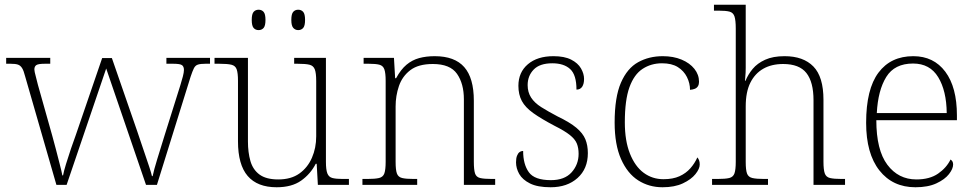

<svg xmlns="http://www.w3.org/2000/svg" viewBox="-20 -780 4111 810"><path d="M86 -458Q80 -482 73 -493Q66 -504 55.5 -507.5Q45 -511 25 -511H6V-536H192V-511H168Q142 -511 133.5 -505.5Q125 -500 125 -487Q125 -479 131 -457.5Q137 -436 140 -422L200 -209Q207 -185 215.5 -151.5Q224 -118 232 -87.5Q240 -57 243 -40H246Q249 -57 258.5 -88Q268 -119 279.5 -153Q291 -187 300 -211L411 -535H452L559 -226Q565 -208 574 -181.5Q583 -155 592.5 -127Q602 -99 610 -75Q618 -51 621 -37H624Q629 -62 643 -107.5Q657 -153 675 -211L741 -421Q747 -440 751.5 -457.5Q756 -475 756 -485Q756 -499 748 -505Q740 -511 712 -511H682V-536H866V-511H846Q826 -511 815 -507.5Q804 -504 798 -492Q792 -480 784 -456L642 0H596L428 -491L261 0H218Z M1147 10Q1066 10 1025 -37.5Q984 -85 984 -184V-439Q984 -472 978.5 -487.5Q973 -503 956 -507Q939 -511 906 -511H885V-536H1026V-183Q1026 -137 1036.5 -100.5Q1047 -64 1075 -43.5Q1103 -23 1154 -23Q1208 -23 1243 -48Q1278 -73 1296 -114.5Q1314 -156 1314 -205V-438Q1314 -472 1308 -487.5Q1302 -503 1285.5 -507Q1269 -511 1236 -511H1221V-536H1355V-97Q1355 -64 1361 -48.5Q1367 -33 1382.5 -29Q1398 -25 1426 -25H1452V0H1321L1316 -89H1312Q1290 -46 1250.5 -18Q1211 10 1147 10ZM1238 -653Q1226 -653 1217.5 -662Q1209 -671 1209 -696Q1209 -721 1217 -730Q1225 -739 1238 -739Q1251 -739 1259 -730Q1267 -721 1267 -696Q1267 -671 1259 -662Q1251 -653 1238 -653ZM1071 -653Q1058 -653 1050 -662Q1042 -671 1042 -696Q1042 -721 1050 -730Q1058 -739 1071 -739Q1084 -739 1092 -730Q1100 -721 1100 -696Q1100 -671 1092 -662Q1084 -653 1071 -653Z M1509 0V-25H1529Q1562 -25 1579 -29Q1596 -33 1601.5 -48.5Q1607 -64 1607 -98V-439Q1607 -472 1601.5 -487.5Q1596 -503 1580.5 -507Q1565 -511 1537 -511H1514V-536H1642L1647 -450H1651Q1671 -487 1695 -507Q1719 -527 1748.5 -535Q1778 -543 1814 -543Q1898 -543 1938.5 -497Q1979 -451 1979 -355V-98Q1979 -64 1984 -48.5Q1989 -33 2005.5 -29Q2022 -25 2056 -25H2069V0H1937V-361Q1937 -427 1908 -468.5Q1879 -510 1806 -510Q1745 -510 1711 -484Q1677 -458 1663 -417Q1649 -376 1649 -331V-97Q1649 -63 1654.5 -48Q1660 -33 1676.5 -29Q1693 -25 1726 -25H1740V0Z M2303 10Q2248 10 2216 -6Q2184 -22 2170.5 -46Q2157 -70 2157 -95Q2157 -112 2161 -122.5Q2165 -133 2171.5 -138Q2178 -143 2187 -143Q2187 -87 2211 -53.5Q2235 -20 2304 -20Q2362 -20 2391.5 -53Q2421 -86 2421 -131Q2421 -156 2413.5 -174.5Q2406 -193 2384 -210.5Q2362 -228 2320 -249Q2263 -279 2229.5 -303Q2196 -327 2181.5 -354Q2167 -381 2167 -418Q2167 -475 2207 -509Q2247 -543 2315 -543Q2361 -543 2389.5 -528.5Q2418 -514 2431 -491.5Q2444 -469 2444 -447Q2444 -426 2436 -414Q2428 -402 2412 -402Q2412 -464 2385.5 -488.5Q2359 -513 2310 -513Q2257 -513 2231.5 -486.5Q2206 -460 2206 -421Q2206 -391 2220.5 -368.5Q2235 -346 2263.5 -328Q2292 -310 2332 -289Q2384 -264 2411.5 -241Q2439 -218 2449.5 -192.5Q2460 -167 2460 -134Q2460 -68 2416.5 -29Q2373 10 2303 10Z M2775 10Q2718 10 2672.5 -19Q2627 -48 2600 -109Q2573 -170 2573 -263Q2573 -370 2599.5 -431Q2626 -492 2672 -517.5Q2718 -543 2776 -543Q2821 -543 2855.5 -528.5Q2890 -514 2909.5 -489.5Q2929 -465 2929 -435Q2929 -424 2924.5 -416.5Q2920 -409 2911.5 -405.5Q2903 -402 2891 -401Q2891 -429 2878 -455Q2865 -481 2839.5 -497Q2814 -513 2773 -513Q2727 -513 2691 -489.5Q2655 -466 2635.5 -412Q2616 -358 2616 -264Q2616 -186 2637.5 -132Q2659 -78 2695.5 -51Q2732 -24 2779 -24Q2819 -24 2846.5 -36.5Q2874 -49 2892.5 -70Q2911 -91 2922 -116Q2927 -110 2929.5 -103Q2932 -96 2932 -86Q2932 -68 2914 -45.5Q2896 -23 2861 -6.5Q2826 10 2775 10Z M2984 0V-25H3006Q3040 -25 3056.5 -29Q3073 -33 3078.5 -48.5Q3084 -64 3084 -98V-659Q3084 -695 3078.5 -711Q3073 -727 3057.5 -731Q3042 -735 3014 -735H2992V-760H3126V-494Q3126 -484 3125.5 -473Q3125 -462 3124 -453Q3123 -444 3123 -439H3125Q3136 -466 3155.5 -489.5Q3175 -513 3208 -528Q3241 -543 3290 -543Q3369 -543 3411.5 -499.5Q3454 -456 3454 -359V-98Q3454 -64 3459.5 -48.5Q3465 -33 3481.5 -29Q3498 -25 3531 -25H3545V0H3412V-357Q3412 -434 3382 -472Q3352 -510 3284 -510Q3235 -510 3200 -490Q3165 -470 3145.5 -431Q3126 -392 3126 -331V-97Q3126 -63 3131.5 -48Q3137 -33 3154 -29Q3171 -25 3204 -25H3220V0Z M3842 10Q3746 10 3690 -61Q3634 -132 3634 -262Q3634 -404 3686 -473.5Q3738 -543 3833 -543Q3919 -543 3968 -477.5Q4017 -412 4017 -293V-273H3677Q3677 -147 3723.5 -85Q3770 -23 3846 -23Q3902 -23 3937.5 -47.5Q3973 -72 3990 -107Q3995 -104 3998 -99Q4001 -94 4001 -86Q4001 -68 3983.5 -45.5Q3966 -23 3930.5 -6.5Q3895 10 3842 10ZM3974 -303Q3973 -397 3938 -454.5Q3903 -512 3832 -512Q3754 -512 3719 -455.5Q3684 -399 3679 -303Z"/></svg>

Font: Noto Serif Armenian ExtraLight
Style: Regular
Weight: 250
Version: Version 2.007